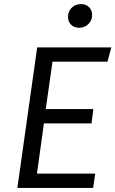

<svg xmlns="http://www.w3.org/2000/svg" viewBox="-20 -920 565 940"><path d="M506 -618H237L204 -386H437L428 -316H195L161 -70H446L436 0H65L162 -688H525ZM313 -837Q313 -864 331 -882Q349 -900 376 -900Q401 -900 416 -885Q431 -870 431 -847Q431 -820 412.5 -802Q394 -784 367 -784Q343 -784 328 -799Q313 -814 313 -837Z"/></svg>

Font: FiraGO Book
Style: Italic
Weight: 350
Italic angle: -8°
Designer: bBox Type GmbH
Foundry: bBox Type GmbH
Version: Version 1.001